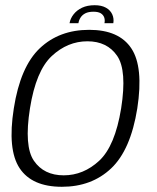

<svg xmlns="http://www.w3.org/2000/svg" viewBox="-20 -713 602 737"><path d="M217.5 4Q332 4 406.8 -66.8Q481.5 -137.5 507 -297Q531.5 -456 484.2 -527.2Q437 -598.5 322.5 -598.5Q207.5 -598.5 132.8 -527.8Q58 -457 33 -297Q8 -139 55.2 -67.5Q102.5 4 217.5 4ZM224.5 -40Q148.5 -40 110.2 -95.8Q72 -151.5 95 -297Q118 -441.5 178.8 -498Q239.5 -554.5 315.5 -554.5Q391.5 -554.5 429.8 -498.5Q468 -442.5 445 -297Q421.5 -152.5 361 -96.2Q300.5 -40 224.5 -40ZM343.5 -693Q315.5 -693 295.2 -683.5Q275 -674 262.5 -658Q250 -642 247 -624H281Q283 -636 289.5 -646Q296 -656 307.8 -662Q319.5 -668 339 -668Q357 -668 366.8 -662Q376.5 -656 380 -646Q383.5 -636 381 -624H415Q418 -642 410.8 -658Q403.5 -674 386.5 -683.5Q369.5 -693 343.5 -693Z"/></svg>

Font: Anybody Thin Light
Style: Italic
Weight: 300
Italic angle: -10°
Version: Version 1.113;gftools[0.9.25]